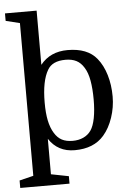

<svg xmlns="http://www.w3.org/2000/svg" viewBox="-62 -826 725 1052"><g transform="rotate(-5 300.0 -300.0)"><path d="M554 -275Q554 -216 535 -159.5Q516 -103 483 -65Q427 0 322 0Q229 0 180 -75V120L277 139V180H6V139L83 120V-720L6 -739V-780H180V-482Q234 -550 330 -550Q439 -550 490 -487Q521 -449 537.5 -394Q554 -339 554 -275ZM180 -274Q180 -216 188.5 -175Q197 -134 215 -105Q232 -77 256 -64.5Q280 -52 315 -52Q348 -52 374 -64Q400 -76 416 -99Q432 -122 440.5 -165.5Q449 -209 449 -267Q449 -327 441 -372Q433 -417 415 -445Q398 -473 373.5 -485.5Q349 -498 314 -498Q241 -498 215 -452Q180 -393 180 -274Z"/></g></svg>

Font: Domine
Style: Regular
Weight: 400
Designer: Pablo Impallari, Rodrigo Fuenzalida, Brenda Gallo
Foundry: Pablo Impallari, Rodrigo Fuenzalida, Brenda Gallo
Version: Version 2.000